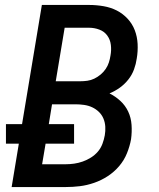

<svg xmlns="http://www.w3.org/2000/svg" viewBox="-20 -755 640 775"><path d="M27 0 56 -175H4V-254H69L149 -735H340Q369 -735 398 -730Q427 -725 451.5 -712.5Q476 -700 495 -679.5Q514 -659 524 -633Q534 -607 535.5 -577.5Q537 -548 532 -519Q529 -497 521 -475Q513 -453 498 -434Q483 -415 463.5 -401Q444 -387 422 -378Q446 -366 466 -347.5Q486 -329 497.5 -304.5Q509 -280 511 -251Q513 -222 509 -193Q504 -165 492.5 -136.5Q481 -108 461 -84.5Q441 -61 415 -44Q389 -27 360 -17Q331 -7 302.5 -3.5Q274 0 245 0ZM304 -427Q318 -427 332.5 -429Q347 -431 360.5 -437.5Q374 -444 386 -454Q398 -464 406.5 -476.5Q415 -489 419.5 -503Q424 -517 426 -531Q430 -552 427.5 -573.5Q425 -595 413 -611.5Q401 -628 381 -635.5Q361 -643 340 -643H241L205 -427ZM150 -92H245Q262 -92 279.5 -94.5Q297 -97 314 -103Q331 -109 347 -119Q363 -129 375 -143Q387 -157 393.5 -174.5Q400 -192 403 -209Q406 -226 405 -243.5Q404 -261 397.5 -276.5Q391 -292 379 -303.5Q367 -315 352 -322Q337 -329 319.5 -331.5Q302 -334 285 -334H190L177 -254H279V-175H164Z"/></svg>

Font: Iosevka Curly SmBdEx
Style: Italic
Weight: 600
Width: 7
Italic angle: -9°
Monospace: yes
Designer: Belleve Invis
Foundry: Belleve Invis
Version: Version 11.1.0; ttfautohint (v1.8.3)